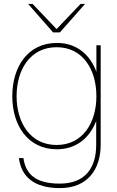

<svg xmlns="http://www.w3.org/2000/svg" viewBox="-20 -752 598 984"><path d="M287 212C433 212 496 111 496 -10V-520H474V-384C442 -472 372 -532 272 -532C122 -532 43 -409 43 -259C43 -110 122 13 272 13C371 13 440 -46 473 -132V-10C473 106 419 189 286 189C167 189 112 144 100 58H77C89 153 154 212 287 212ZM65 -259C65 -395 135 -510 270 -510C405 -510 474 -395 474 -259C474 -124 405 -9 270 -9C135 -9 65 -124 65 -259ZM124 -732 252 -586H287L416 -732H393L270 -603L147 -732Z"/></svg>

Font: Aspekta 50
Style: Regular
Weight: 50
Designer: Ivo Dolenc
Version: Version 2.000